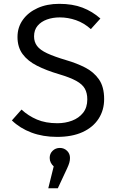

<svg xmlns="http://www.w3.org/2000/svg" viewBox="-20 -720 640 1026"><path d="M536.5 -190.5Q536.5 -131.5 507 -85.8Q477.5 -40 421.5 -14.2Q365.5 11.5 285 11.5Q209.5 11.5 148.2 -11.5Q87 -34.5 43.5 -76.5L95 -134.5Q131 -101 177.5 -81.2Q224 -61.5 286.5 -61.5Q328.5 -61.5 365 -75.2Q401.5 -89 424 -117.2Q446.5 -145.5 446.5 -189Q446.5 -222.5 433.5 -246Q420.5 -269.5 387.5 -287.8Q354.5 -306 295.5 -323.5Q227.5 -343.5 177.8 -368.8Q128 -394 100.8 -431Q73.5 -468 73.5 -522.5Q73.5 -574 102 -614Q130.5 -654 180.8 -676.8Q231 -699.5 296.5 -699.5Q368 -699.5 420.8 -679.2Q473.5 -659 516.5 -621L465.5 -564.5Q428.5 -597.5 386 -612.2Q343.5 -627 299.5 -627Q262 -627 230.8 -615.8Q199.5 -604.5 180.8 -582.2Q162 -560 162 -525.5Q162 -496 178 -474.5Q194 -453 232 -435.2Q270 -417.5 335.5 -398Q389 -382.5 434.8 -359.2Q480.5 -336 508.5 -296.2Q536.5 -256.5 536.5 -190.5ZM300 70.5Q322.5 70.5 338.2 85.8Q354 101 354 124Q354 137 350.5 149.2Q347 161.5 339 179L289 286H238L267 169Q257.5 161 251.5 149.2Q245.5 137.5 245.5 124Q245.5 101 261.2 85.8Q277 70.5 300 70.5Z"/></svg>

Font: Fast_Mono
Style: Regular
Weight: 400
Monospace: yes
Designer: Carrois Corporate, Edenspiekermann AG, Nikita Prokopov
Foundry: Carrois Corporate, Edenspiekermann AG, Nikita Prokopov
Version: Version 5.002